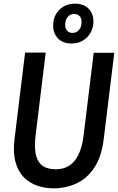

<svg xmlns="http://www.w3.org/2000/svg" viewBox="-20 -1014 642 1044"><path d="M271 10Q224 10 182 -4.5Q140 -19 109 -50.8Q78 -82.5 64 -133.8Q50 -185 59 -258L116.5 -728H228.5L173.5 -277Q167.5 -226 172 -190.8Q176.5 -155.5 191 -134Q205.5 -112.5 229.2 -103Q253 -93.5 284.5 -93.5Q324.5 -93.5 355.2 -112.5Q386 -131.5 406.2 -172Q426.5 -212.5 434.5 -277L489.5 -727H601.5L544 -258Q532 -160.5 492.2 -101.5Q452.5 -42.5 394.8 -16.2Q337 10 271 10ZM369 -777.5Q322 -777.5 295.5 -805Q269 -832.5 269 -875Q269 -927 302.5 -960.5Q336 -994 388 -994Q435 -994 461.5 -967Q488 -940 488 -898Q488 -863.5 472.5 -836.2Q457 -809 430.2 -793.2Q403.5 -777.5 369 -777.5ZM374 -835Q396 -835 409.8 -851.5Q423.5 -868 423.5 -894Q423.5 -916.5 412 -927.2Q400.5 -938 383 -938Q361.5 -938 348 -921.8Q334.5 -905.5 334.5 -879Q334.5 -857.5 345.8 -846.2Q357 -835 374 -835Z"/></svg>

Font: Spline Sans Mono Medium
Style: Italic
Weight: 500
Italic angle: -4°
Monospace: yes
Designer: Eben Sorkin, Mirko Velimirovic
Foundry: Sorkin Type
Version: Version 1.004